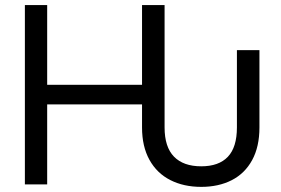

<svg xmlns="http://www.w3.org/2000/svg" viewBox="-20 -727 1109 757"><path d="M540 -224.6V-315.4H166V0H78.1V-707H166V-392.6H540V-707H628.9V-224.6Q628.9 -147.5 666 -109.4Q703.1 -71.3 773.4 -71.3Q842.8 -71.3 878.4 -108.9Q914.1 -146.5 914.1 -224.6V-529.3H1002.9V-224.6Q1002.9 -148.4 974.1 -95.7Q945.3 -43 893.6 -16.6Q841.8 9.8 773.4 9.8Q704.1 9.8 651.4 -17.1Q598.6 -43.9 569.3 -96.7Q540 -149.4 540 -224.6Z"/></svg>

Font: Pretendard Std Variable
Style: Regular
Weight: 400
Designer: Base glyphs from Inter by Rasmus Andersson; Hangeul glyphs from Noto Sans CJK(Source Han Sans) by Jang Soo-young and Kan
Foundry: Kil Hyung-jin
Version: Version 1.309;Glyphs 3.2 (3225)